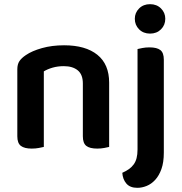

<svg xmlns="http://www.w3.org/2000/svg" viewBox="-20 -705 873 920"><path d="M377 -305Q377 -348 352.5 -368Q328 -388 286 -388Q257 -388 232.5 -381Q208 -374 190 -363V-1Q181 1 166 4Q151 7 132 7Q97 7 80 -6Q63 -19 63 -52V-373Q63 -397 73 -412Q83 -427 104 -441Q133 -461 181 -474.5Q229 -488 287 -488Q390 -488 446.5 -442.5Q503 -397 503 -309V-1Q495 1 479.5 4Q464 7 446 7Q410 7 393.5 -6Q377 -19 377 -52ZM639 11V-470Q647 -472 662.5 -475Q678 -478 696 -478Q732 -478 748.5 -465Q765 -452 765 -419V26Q765 73 753.5 105Q742 137 723.5 157Q705 177 682.5 186Q660 195 638 195Q603 195 585.5 174.5Q568 154 566 123Q584 115 597.5 105.5Q611 96 620.5 83Q630 70 634.5 52.5Q639 35 639 11ZM699 -685Q731 -685 751.5 -664.5Q772 -644 772 -615Q772 -585 751.5 -564.5Q731 -544 699 -544Q667 -544 646.5 -564.5Q626 -585 626 -615Q626 -644 646.5 -664.5Q667 -685 699 -685Z"/></svg>

Font: Baloo 2 Latin SemiBold
Style: Regular
Weight: 400
Designer: Sarang Kulkarni and Ek Type
Foundry: Ek Type
Version: Version 1.001